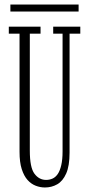

<svg xmlns="http://www.w3.org/2000/svg" viewBox="-20 -818 394 850"><path d="M179 12Q158 12 138 4.2Q118 -3.5 102 -21.2Q86 -39 76.2 -69.5Q66.5 -100 66.5 -145.5V-669H19V-700H159.5V-669H112V-151Q112 -76.5 132.5 -49Q153 -21.5 184 -21.5Q199.5 -21.5 212.8 -27.5Q226 -33.5 235.8 -47.8Q245.5 -62 251.2 -86.8Q257 -111.5 257 -148.5V-669H215.5V-700H335.5V-669H288V-142Q288 -83.5 273 -49.8Q258 -16 233.2 -2Q208.5 12 179 12ZM26 -767V-798H328V-767Z"/></svg>

Font: Imbue Thin 10pt ExtraLight
Style: Regular
Weight: 250
Version: Version 1.102